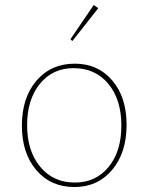

<svg xmlns="http://www.w3.org/2000/svg" viewBox="-20 -742 597 772"><path d="M271 -577 263 -584 357 -722 375 -709ZM279 10Q184 10 126 -58Q68 -126 68 -237Q68 -349 126.5 -417.5Q185 -486 281 -486Q374 -486 431.5 -418.5Q489 -351 489 -240Q489 -128 431 -59Q373 10 279 10ZM281 -8Q365 -8 416.5 -70.5Q468 -133 468 -237Q468 -342 415.5 -405Q363 -468 276 -468Q191 -468 140 -404.5Q89 -341 89 -239Q89 -135 141.5 -71.5Q194 -8 281 -8Z"/></svg>

Font: Cantarell Thin
Style: Regular
Weight: 100
Designer: Dave Crossland, Nikolaus Waxweiler, Florian Fecher, Jacques Le Bailly, Eben Sorkin, Alexei Vanyashin, Alexios Zavras, Em
Version: Version 0.303